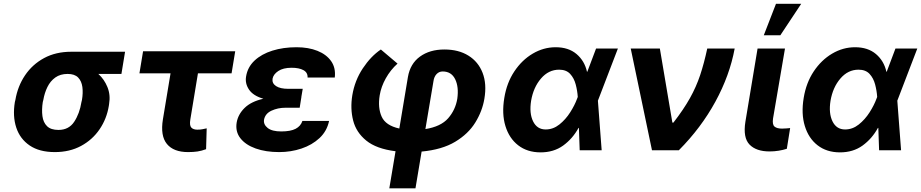

<svg xmlns="http://www.w3.org/2000/svg" viewBox="-20 -806 4941 1030"><path d="M59.7 -258.5 62.5 -269.9Q74.9 -343.4 114.3 -402Q153.8 -460.6 216.6 -494.5Q279.5 -528.4 362.2 -528.4H650.9L631.4 -409.4H507.5Q539.1 -381 556.3 -339Q573.5 -296.9 565.3 -248.6L563.9 -238.6Q552.6 -168.7 514.2 -112.4Q475.9 -56.1 414.8 -23.1Q353.7 9.9 274.1 9.9Q191.4 9.9 139.4 -25.4Q87.4 -60.7 67.3 -121.4Q47.2 -182.2 59.7 -258.5ZM212.4 -269.9 209.5 -258.5Q203.1 -217.3 207.6 -183.2Q212 -149.1 232.4 -129.1Q252.8 -109 293.7 -109Q349.1 -109 378 -152.7Q407 -196.4 416.9 -258.5L419.7 -269.9Q426.1 -307.5 421.9 -339.3Q417.6 -371.1 399 -390.3Q380.3 -409.4 342.7 -409.4Q303.6 -409.4 276.8 -390.3Q250 -371.1 234.4 -339.3Q218.8 -307.5 212.4 -269.9Z M1241.8 -530.9 1222.3 -412.6H1041.9L1001.1 -165.5Q995.7 -133.2 1006.2 -121.8Q1016.7 -110.4 1038.4 -110.4Q1055 -110.4 1065.7 -112.7Q1076.3 -115.1 1088.8 -117.5L1085.6 -5.7Q1061.8 3.2 1039.6 6.6Q1017.4 9.9 989 9.9Q911.2 9.9 875.4 -33.7Q839.5 -77.4 854 -166.2L894.9 -412.6H728L747.5 -530.9Z M1392.8 -276.3Q1338.1 -292.3 1315.9 -325.3Q1293.7 -358.3 1300.1 -395.6Q1308.2 -446 1345.5 -481Q1382.8 -516 1441.2 -534.3Q1499.6 -552.6 1570.7 -552.6Q1634.9 -552.6 1683.2 -533.2Q1731.5 -513.8 1756.7 -477.6Q1782 -441.4 1775.9 -389.9H1630Q1631.4 -416.9 1607.8 -429.7Q1584.2 -442.5 1544.4 -442.5Q1498.9 -442.5 1472.7 -424.9Q1446.4 -407.3 1442.1 -383.5Q1438.6 -359 1460.8 -344.3Q1483 -329.5 1527 -329.5H1604L1596.6 -285.9H1596.9L1587.7 -228H1510.3Q1470.5 -228 1436.4 -212.2Q1402.3 -196.4 1396.3 -163Q1392.8 -138.1 1416 -119.5Q1439.3 -100.9 1488.6 -100.9Q1539.1 -100.9 1566.2 -115.2Q1593.4 -129.6 1602.3 -157.3H1745.4Q1734 -102.6 1694.1 -65.3Q1654.1 -28.1 1597.3 -9.1Q1540.5 9.9 1477.6 9.9Q1405.9 9.9 1351.6 -9.4Q1297.2 -28.8 1269.5 -64.5Q1241.8 -100.1 1249.6 -148.4Q1257.1 -192.5 1292.1 -226.9Q1327.1 -261.4 1392.8 -276.3Z M2068.5 204.5 2101.9 5.3Q1999.3 -7.5 1945 -51.7Q1890.6 -95.9 1874.5 -159.6Q1858.3 -223.4 1870 -295.1Q1883.2 -374.3 1926.3 -439.3Q1969.5 -504.3 2023.1 -540.5L2112.6 -464.8Q2074.9 -431.1 2049.7 -386Q2024.5 -340.9 2017 -295.1Q2006 -228 2027.5 -180.2Q2049 -132.5 2122.2 -116.5L2168.3 -392.8Q2180.4 -464.1 2232.8 -502.3Q2285.2 -540.5 2364 -540.5Q2440 -540.5 2492.9 -507.6Q2545.8 -474.8 2568.9 -415.3Q2592 -355.8 2578.5 -276.3Q2567.5 -209.9 2529.8 -148.8Q2492.2 -87.7 2421.9 -45.5Q2351.6 -3.2 2241.8 7.1L2208.8 204.5ZM2262.1 -113.6Q2344.8 -126.8 2384.1 -171.5Q2423.3 -216.3 2433.2 -276.3Q2442.1 -339.8 2421.7 -381.2Q2401.3 -422.6 2354.8 -422.6Q2335.2 -422.6 2321.9 -408.4Q2308.6 -394.2 2305.4 -370.7Z M2878.9 11.4Q2808.2 11 2759.9 -26.5Q2711.6 -63.9 2691.4 -129.8Q2671.2 -195.7 2685.4 -280.9Q2698.5 -361.9 2739.2 -422.9Q2779.8 -484 2837.9 -518.3Q2896 -552.6 2960.9 -552.6Q3029.8 -552.6 3073 -516Q3116.1 -479.4 3128.9 -421.2H3130.7L3177.6 -545.5H3294.7L3189.6 -271.3L3187.5 -266L3207.7 0H3089.8L3085.6 -120L3083.5 -119.7Q3051.8 -61.8 3000.9 -25Q2949.9 11.7 2878.9 11.4ZM3079.5 -285.9Q3077.4 -318.9 3068.5 -352.8Q3059.7 -386.7 3038.7 -409.4Q3017.8 -432.2 2979.4 -432.2Q2922.9 -432.2 2882.3 -384.9Q2841.6 -337.7 2829.2 -265.6Q2818.5 -198.5 2839.8 -155Q2861.2 -111.5 2907.3 -111.5Q2947.4 -111.5 2981 -138.3Q3014.6 -165.1 3038.9 -203.5Q3063.2 -241.8 3075.6 -275.9Z M3477.6 0 3363.6 -545.5H3519.9L3587 -148.4H3592.7Q3647.4 -219.1 3681.1 -279.3Q3714.8 -339.5 3736 -402.9Q3757.1 -466.3 3774.1 -545.5H3921.2Q3894.5 -401.3 3817.8 -260.7Q3741.1 -120 3621.8 0Z M4044 -545.5H4191.1L4127.1 -170.8Q4122.2 -138.1 4134.8 -127.1Q4147.4 -116.1 4175.4 -116.1Q4189.3 -116.1 4199.6 -117.2Q4209.9 -118.3 4218.8 -119L4201 -7.8Q4181.1 -1.4 4157.3 2.5Q4133.5 6.4 4108.3 6.4Q4036.6 6.4 4000.9 -30.5Q3965.2 -67.5 3978.7 -152.7ZM4077.4 -616.8 4142.8 -785.5H4278.1L4166.2 -616.8Z M4485.1 11.4Q4414.4 11 4366.1 -26.5Q4317.8 -63.9 4297.6 -129.8Q4277.3 -195.7 4291.5 -280.9Q4304.7 -361.9 4345.3 -422.9Q4386 -484 4444.1 -518.3Q4502.1 -552.6 4567.1 -552.6Q4636 -552.6 4679.2 -516Q4722.3 -479.4 4735.1 -421.2H4736.9L4783.7 -545.5H4900.9L4795.8 -271.3L4793.7 -266L4813.9 0H4696L4691.8 -120L4689.6 -119.7Q4658 -61.8 4607.1 -25Q4556.1 11.7 4485.1 11.4ZM4685.7 -285.9Q4683.6 -318.9 4674.7 -352.8Q4665.8 -386.7 4644.9 -409.4Q4623.9 -432.2 4585.6 -432.2Q4529.1 -432.2 4488.5 -384.9Q4447.8 -337.7 4435.4 -265.6Q4424.7 -198.5 4446 -155Q4467.3 -111.5 4513.5 -111.5Q4553.6 -111.5 4587.2 -138.3Q4620.7 -165.1 4645.1 -203.5Q4669.4 -241.8 4681.8 -275.9Z"/></svg>

Font: Inter UI
Style: Bold Italic
Weight: 700
Italic angle: 9.39999°
Designer: Rasmus Andersson
Foundry: rsms
Version: 3.2;8d6f07862